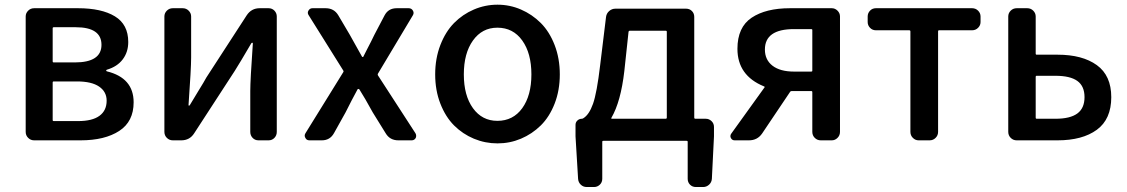

<svg xmlns="http://www.w3.org/2000/svg" viewBox="-20 -584 4689 799"><path d="M122.1 0Q107.4 0 97.2 -10.3Q86.9 -20.5 86.9 -35.2V-515.6Q86.9 -529.3 97.2 -539.6Q107.4 -549.8 122.1 -549.8H304.7Q402.3 -549.8 458 -516.1Q513.7 -482.4 513.7 -409.2Q513.7 -367.2 490.7 -336.9Q467.8 -306.6 424.8 -293.9Q421.9 -293 421.9 -290.5Q421.9 -288.1 424.8 -287.1Q536.1 -259.8 536.1 -158.2Q536.1 -78.1 476.1 -39.1Q416 0 315.4 0ZM199.2 -328.1Q199.2 -324.2 203.1 -324.2H291Q402.3 -324.2 402.3 -397.5Q402.3 -470.7 294.9 -470.7H203.1Q199.2 -470.7 199.2 -466.8ZM199.2 -84Q199.2 -80.1 203.1 -80.1H304.7Q364.3 -80.1 394 -102.1Q423.8 -124 423.8 -165Q423.8 -202.1 392.6 -223.6Q361.3 -245.1 300.8 -245.1H203.1Q199.2 -245.1 199.2 -240.2Z M699.2 0Q684.6 0 674.3 -10.3Q664.1 -20.5 664.1 -35.2V-515.6Q664.1 -529.3 674.3 -539.6Q684.6 -549.8 699.2 -549.8H740.2Q754.9 -549.8 765.1 -539.6Q775.4 -529.3 775.4 -515.6V-344.7Q775.4 -298.8 764.6 -147.5Q763.7 -144.5 766.6 -144.5Q769.5 -144.5 770.5 -147.5Q779.3 -163.1 804.7 -204.1Q830.1 -245.1 838.9 -261.7L1006.8 -520.5Q1026.4 -549.8 1060.5 -549.8H1097.7Q1112.3 -549.8 1122.1 -539.6Q1131.8 -529.3 1131.8 -515.6V-35.2Q1131.8 -20.5 1122.1 -10.3Q1112.3 0 1097.7 0H1055.7Q1041 0 1031.2 -10.3Q1021.5 -20.5 1021.5 -35.2V-205.1Q1021.5 -250 1032.2 -403.3Q1032.2 -406.2 1029.8 -406.2Q1027.3 -406.2 1025.4 -403.3Q977.5 -321.3 957 -289.1L788.1 -29.3Q769.5 0 734.4 0Z M1267.6 0Q1255.9 0 1251 -9.8Q1248 -14.6 1248 -19.5Q1248 -24.4 1251 -29.3L1408.2 -283.2Q1411.1 -287.1 1408.2 -291L1264.6 -520.5Q1257.8 -530.3 1263.7 -540Q1269.5 -549.8 1280.3 -549.8H1335Q1370.1 -549.8 1387.7 -520.5L1435.5 -439.5Q1452.1 -409.2 1486.3 -348.6Q1487.3 -346.7 1489.7 -346.7Q1492.2 -346.7 1492.2 -348.6Q1499 -362.3 1506.8 -377.4Q1514.6 -392.6 1523.9 -410.6Q1533.2 -428.7 1538.1 -439.5L1580.1 -519.5Q1595.7 -549.8 1630.9 -549.8H1680.7Q1692.4 -549.8 1698.2 -540Q1704.1 -530.3 1698.2 -520.5L1552.7 -277.3Q1550.8 -274.4 1552.7 -270.5L1709 -29.3Q1711.9 -24.4 1711.9 -18.6Q1711.9 -14.6 1710 -9.8Q1704.1 0 1693.4 0H1637.7Q1602.5 0 1585 -29.3L1531.2 -116.2Q1498 -176.8 1475.6 -211.9Q1473.6 -213.9 1471.2 -213.9Q1468.8 -213.9 1467.8 -211.9Q1445.3 -170.9 1418 -116.2L1370.1 -30.3Q1353.5 0 1319.3 0Z M1791 -274.4Q1791 -340.8 1812.5 -396.5Q1834 -452.1 1869.6 -488.3Q1905.3 -524.4 1952.1 -544.4Q1999 -564.5 2050.3 -564.5Q2101.6 -564.5 2147.9 -544.4Q2194.3 -524.4 2230.5 -488.3Q2266.6 -452.1 2288.1 -396.5Q2309.6 -340.8 2309.6 -274.4Q2309.6 -208 2288.1 -152.8Q2266.6 -97.7 2230.5 -62Q2194.3 -26.4 2147.9 -6.8Q2101.6 12.7 2050.3 12.7Q1999 12.7 1952.1 -6.8Q1905.3 -26.4 1869.6 -62Q1834 -97.7 1812.5 -152.8Q1791 -208 1791 -274.4ZM2049.8 -81.1Q2115.2 -81.1 2153.3 -133.8Q2191.4 -186.5 2191.4 -274.4Q2191.4 -362.3 2153.3 -415.5Q2115.2 -468.8 2049.8 -468.8Q1986.3 -468.8 1948.2 -415.5Q1910.2 -362.3 1910.2 -274.4Q1910.2 -186.5 1948.2 -133.8Q1986.3 -81.1 2049.8 -81.1Z M2600.6 -456.1Q2596.7 -456.1 2595.7 -452.1L2578.1 -288.1Q2563.5 -161.1 2524.4 -93.8Q2522.5 -89.8 2526.4 -89.8H2750Q2754.9 -89.8 2754.9 -94.7V-452.1Q2754.9 -456.1 2750 -456.1ZM2869.1 -94.7Q2869.1 -89.8 2874 -89.8H2917Q2930.7 -89.8 2940.9 -80.1Q2951.2 -70.3 2951.2 -55.7V-16.6L2942.4 160.2Q2941.4 174.8 2930.7 184.6Q2919.9 194.3 2906.2 194.3H2876Q2861.3 194.3 2851.6 184.6Q2841.8 174.8 2841.8 160.2V5.9Q2841.8 2 2836.9 2H2491.2Q2486.3 2 2486.3 5.9V160.2Q2486.3 174.8 2476.1 184.6Q2465.8 194.3 2452.1 194.3H2421.9Q2407.2 194.3 2397 184.6Q2386.7 174.8 2385.7 160.2L2375 -16.6V-64.5Q2375 -75.2 2382.8 -82.5Q2390.6 -89.8 2401.4 -89.8Q2404.3 -89.8 2407.2 -91.8Q2431.6 -106.4 2447.8 -151.9Q2463.9 -197.3 2477.5 -312.5L2502 -513.7Q2503.9 -528.3 2515.1 -538.1Q2526.4 -547.9 2541 -547.9H2835Q2849.6 -547.9 2859.4 -538.1Q2869.1 -528.3 2869.1 -513.7Z M3356.4 -286.1Q3360.4 -286.1 3360.4 -290V-459Q3360.4 -462.9 3356.4 -462.9H3284.2Q3163.1 -462.9 3163.1 -377.9Q3163.1 -335 3194.8 -310.5Q3226.6 -286.1 3284.2 -286.1ZM3267.6 -549.8H3441.4Q3455.1 -549.8 3465.3 -539.6Q3475.6 -529.3 3475.6 -515.6V-35.2Q3475.6 -20.5 3465.3 -10.3Q3455.1 0 3441.4 0H3395.5Q3380.9 0 3370.6 -10.3Q3360.4 -20.5 3360.4 -35.2V-200.2Q3360.4 -205.1 3356.4 -205.1H3274.4Q3269.5 -205.1 3267.6 -201.2L3151.4 -28.3Q3131.8 0 3096.7 0H3037.1Q3026.4 0 3021.5 -9.8Q3019.5 -13.7 3019.5 -17.6Q3019.5 -23.4 3023.4 -28.3L3161.1 -219.7Q3164.1 -222.7 3159.2 -224.6Q3048.8 -269.5 3048.8 -380.9Q3048.8 -470.7 3107.9 -510.3Q3167 -549.8 3267.6 -549.8Z M3802.7 0Q3789.1 0 3778.8 -10.3Q3768.6 -20.5 3768.6 -35.2V-453.1Q3768.6 -458 3763.7 -458H3625Q3610.4 -458 3600.6 -468.3Q3590.8 -478.5 3590.8 -492.2V-515.6Q3590.8 -529.3 3600.6 -539.6Q3610.4 -549.8 3625 -549.8H4025.4Q4040 -549.8 4050.3 -539.6Q4060.5 -529.3 4060.5 -515.6V-492.2Q4060.5 -478.5 4050.3 -468.3Q4040 -458 4025.4 -458H3887.7Q3883.8 -458 3883.8 -453.1V-35.2Q3883.8 -20.5 3873.5 -10.3Q3863.3 0 3848.6 0Z M4210.9 0Q4196.3 0 4186 -10.3Q4175.8 -20.5 4175.8 -35.2V-515.6Q4175.8 -529.3 4186 -539.6Q4196.3 -549.8 4210.9 -549.8H4254.9Q4269.5 -549.8 4279.8 -539.6Q4290 -529.3 4290 -515.6V-360.4Q4290 -356.4 4293.9 -356.4H4380.9Q4484.4 -356.4 4544.4 -313Q4604.5 -269.5 4604.5 -179.7Q4604.5 -87.9 4544.4 -43.9Q4484.4 0 4380.9 0ZM4290 -94.7Q4290 -89.8 4293.9 -89.8H4372.1Q4433.6 -89.8 4463.4 -111.8Q4493.2 -133.8 4493.2 -179.7Q4493.2 -225.6 4463.4 -247.1Q4433.6 -268.6 4372.1 -268.6H4293.9Q4290 -268.6 4290 -264.6Z"/></svg>

Font: Gen Jyuu GothicL Medium
Style: Regular
Weight: 500
Designer: [Source Han Sans]
Ryoko NISHIZUKA  (kana & ideographs); Paul D. Hunt (Latin, Greek & Cyrillic); Wenlong ZHANG  (bopomofo
Version: Version 1.002.20150607